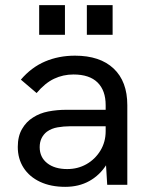

<svg xmlns="http://www.w3.org/2000/svg" viewBox="-20 -717 580 745"><path d="M396 0 390 -99V-309Q390 -366 358.5 -397Q327 -428 265 -428Q225 -428 190 -411.5Q155 -395 122 -356L61 -408Q102 -456 155 -478.5Q208 -501 271 -501Q368 -501 421 -451Q474 -401 474 -309V0ZM233 8Q177 8 135.5 -11.5Q94 -31 71.5 -66Q49 -101 49 -147Q49 -188 65.5 -216.5Q82 -245 108 -261Q134 -278 167.5 -284.5Q201 -291 238 -291H398V-227H250Q228 -227 204 -223Q180 -219 162 -206Q149 -196 141.5 -181Q134 -166 134 -146Q134 -107 163 -84Q192 -61 241 -61Q282 -61 315.5 -80Q349 -99 369.5 -132.5Q390 -166 390 -208L425 -172Q419 -119 393 -78Q367 -37 326.5 -14.5Q286 8 233 8ZM317 -582V-697H417V-582ZM132 -582V-697H232V-582Z"/></svg>

Font: Hanken Grotesk
Style: Regular
Weight: 400
Designer: Alfredo Marco Pradil
Foundry: Hanken Design Co.
Version: Version 3.013